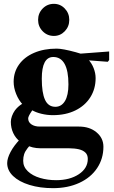

<svg xmlns="http://www.w3.org/2000/svg" viewBox="-20 -772 598 1010"><path d="M17.8 86Q17.8 60.8 35.6 27.2Q53.4 -6.4 85.8 -40V-27Q62.6 -44.6 49.8 -71.7Q37 -98.8 37 -131Q37 -145 42.8 -161.2Q48.6 -177.4 58.8 -191.8Q68 -204 79.5 -213.5Q91 -223 100.8 -228L100.2 -221.2Q78.2 -244.8 65 -277.6Q51.8 -310.4 51.8 -342Q51.8 -392.8 80 -432.4Q108.2 -472 159.5 -494.1Q210.8 -516.2 278.2 -516.2Q309 -516.2 377.8 -497.6Q414.8 -487.6 407.6 -486.6L395 -489.2L554.2 -501.2V-456.2L547 -447L439.8 -455L444.4 -458.4Q462 -440.6 472.5 -413.9Q483 -387.2 483 -361Q483 -304.4 455 -260.1Q427 -215.8 376.2 -191Q325.4 -166.2 258.2 -166.2Q228 -166.2 197.8 -173.5Q167.6 -180.8 147 -193.4L151.4 -193L146.6 -187Q128.2 -160 128.2 -149Q128.2 -129.6 145.1 -117.9Q162 -106.2 189.2 -106.2H395.2Q451.6 -106.2 487.8 -75.9Q524 -45.6 524 -0.2Q524 62.8 490.8 112.5Q457.6 162.2 397.2 190Q336.8 217.8 259.2 217.8Q190 217.8 135 200.8Q80 183.8 48.9 154Q17.8 124.2 17.8 86ZM441.8 64Q441.8 42.6 429.1 30.5Q416.4 18.4 394.9 13.3Q373.4 8.2 339.4 7.8H329.2H189.2Q171.4 7.8 152.2 3.3Q133 -1.2 120.4 -9.2L142.4 -11.2Q133.2 -3.4 124.8 7.8Q112 24 107 39.3Q102 54.6 102 74Q102 105.8 126.5 129.1Q151 152.4 190.7 164.1Q230.4 175.8 275.2 175.8Q347.4 175.8 394.6 144.5Q441.8 113.2 441.8 64ZM340 -328Q340 -399.6 319.8 -435.9Q299.6 -472.2 260.2 -472.2Q199.8 -472.2 199.8 -358Q199.8 -284 216.8 -247.1Q233.8 -210.2 271.2 -210.2Q303.4 -210.2 321.7 -240.6Q340 -271 340 -328ZM180.4 -667.4Q180.4 -702.4 204.5 -727.1Q228.6 -751.8 263.5 -751.8Q297.2 -751.8 320.8 -727.1Q344.4 -702.4 344.4 -667.4Q344.4 -632.4 320.8 -607.7Q297.2 -583 263.5 -583Q228.6 -583 204.5 -607.7Q180.4 -632.4 180.4 -667.4Z"/></svg>

Font: Wittgenstein
Style: Regular
Weight: 400
Designer: Jörg Drees
Foundry: Jörg Drees
Version: Version 1.003;Glyphs 3.1.2 (3151)